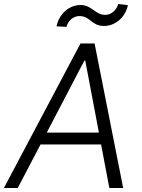

<svg xmlns="http://www.w3.org/2000/svg" viewBox="-37 -946 714 966"><path d="M362.2 -865.1C418.3 -865.1 422.2 -815.3 486.2 -815.3C541.2 -815.3 593 -856.5 606.5 -920.1L557.5 -925.8C550.4 -894.9 521.7 -871.1 492.9 -871.1C441.1 -871.1 426.1 -920.8 368.3 -920.8C311.4 -920.8 259.9 -876.4 247.5 -813.6L297.6 -810.7C304.7 -841.3 331.7 -865.1 362.2 -865.1ZM367.9 -727.3 -17.4 0H52.2L166.9 -219.1H471.6L513.1 0H582.7L438.9 -727.3ZM198.2 -278.8 387.4 -641H392L460.6 -278.8Z"/></svg>

Font: TID UI Light
Style: Italic
Weight: 300
Italic angle: -9.39999°
Designer: The TID Project Authors
Foundry: Bakken & Bæck
Version: Version 1.001;hotconv 1.0.109;makeotfexe 2.5.65596